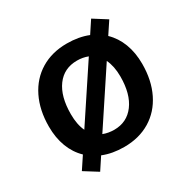

<svg xmlns="http://www.w3.org/2000/svg" viewBox="-186 -949 1167 1187"><g transform="rotate(-30 397.5 -356.0)"><path d="M753 -380Q753 -263 709.5 -174.5Q666 -86 586.5 -38Q507 10 401 10Q316 10 250 -17L194 68L98 8L155 -78Q108 -123 83.5 -187.5Q59 -252 59 -332Q59 -449 102.5 -537.5Q146 -626 225.5 -674Q305 -722 411 -722Q496 -722 563 -695L619 -780L714 -720L657 -634Q704 -589 728.5 -524.5Q753 -460 753 -380ZM239 -206 490 -585Q454 -599 413 -599Q320 -599 267.5 -528Q215 -457 215 -331Q215 -256 239 -206ZM597 -380Q597 -453 572 -505L322 -127Q358 -113 400 -113Q491 -113 544 -184Q597 -255 597 -380Z"/></g></svg>

Font: Muli ExtraBold
Style: Italic
Weight: 800
Italic angle: -4.541°
Designer: Vernon Adams
Foundry: Vernon Adams
Version: Version 2.000